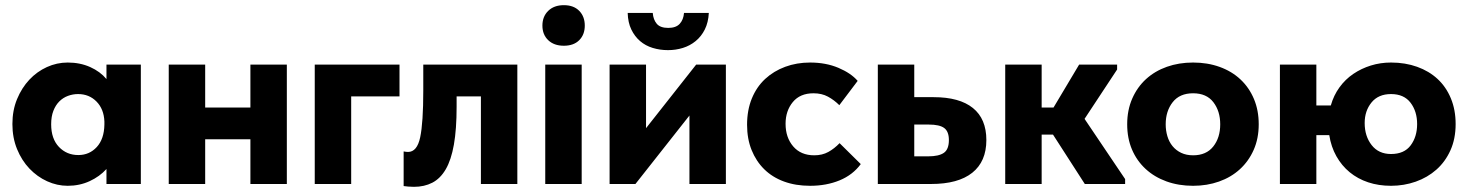

<svg xmlns="http://www.w3.org/2000/svg" viewBox="-20 -712 5681 743"><path d="M242 7Q201 7 162.5 -10.5Q124 -28 94 -59.5Q64 -91 46 -135Q28 -179 28 -232Q28 -285 46 -328.5Q64 -372 93.5 -403.5Q123 -435 161.5 -452.5Q200 -470 242 -470Q290 -470 329 -452.5Q368 -435 392 -406V-462H525V0H392V-58Q366 -29 327 -11Q288 7 242 7ZM283 -112Q326 -112 354.5 -143Q383 -174 384 -230V-242Q382 -290 353.5 -319Q325 -348 282 -348Q262 -348 243 -341Q224 -334 209.5 -319.5Q195 -305 186.5 -283Q178 -261 178 -231Q178 -175 208 -143.5Q238 -112 283 -112Z M949 -173H774V0H633V-462H774V-296H949V-462H1090V0H949Z M1198 -462H1526V-339H1339V0H1198Z M1582 11Q1570 11 1559.5 10Q1549 9 1542 8V-126Q1552 -124 1559 -124Q1594 -124 1606 -180.5Q1618 -237 1618 -362V-462H1982V0H1841V-339H1747V-299Q1747 -212 1736.5 -152.5Q1726 -93 1705 -57Q1684 -21 1653 -5Q1622 11 1582 11Z M2090 -462H2231V0H2090ZM2162 -535Q2124 -535 2101.5 -556.5Q2079 -578 2079 -613Q2079 -648 2101.5 -670Q2124 -692 2162 -692Q2200 -692 2221.5 -670Q2243 -648 2243 -613Q2243 -578 2221.5 -556.5Q2200 -535 2162 -535Z M2339 -462H2480V-216L2674 -462H2789V0H2648V-265L2439 0H2339ZM2565 -518Q2534 -518 2506 -526.5Q2478 -535 2457 -553Q2436 -571 2423 -598Q2410 -625 2409 -662H2506Q2508 -636 2521.5 -620Q2535 -604 2566 -604Q2596 -604 2610.5 -620Q2625 -636 2627 -662H2723Q2721 -625 2707.5 -598Q2694 -571 2672 -553Q2650 -535 2622.5 -526.5Q2595 -518 2565 -518Z M3115 7Q3059 7 3014 -9.5Q2969 -26 2937.5 -57Q2906 -88 2888.5 -131.5Q2871 -175 2871 -229Q2871 -286 2889.5 -331Q2908 -376 2941 -406.5Q2974 -437 3018.5 -453.5Q3063 -470 3115 -470Q3176 -470 3224.5 -449.5Q3273 -429 3299 -399L3228 -305Q3208 -325 3184 -338Q3160 -351 3128 -351Q3076 -351 3048 -317Q3020 -283 3020 -233Q3020 -180 3049.5 -145.5Q3079 -111 3131 -111Q3162 -111 3185.5 -124Q3209 -137 3229 -158L3311 -77Q3280 -35 3229 -14Q3178 7 3115 7Z M3377 -462H3518V-336H3593Q3693 -336 3745 -294Q3797 -252 3797 -170Q3797 -87 3742.5 -43.5Q3688 0 3583 0H3377ZM3572 -107Q3613 -107 3632.5 -120.5Q3652 -134 3652 -170Q3652 -203 3634 -216.5Q3616 -230 3574 -230H3518V-107Z M3870 -462H4011V-296H4057L4156 -462H4303V-443L4177 -252L4334 -19V0H4178L4055 -191H4011V0H3870Z M4597 7Q4541 7 4494 -10Q4447 -27 4413 -58.5Q4379 -90 4360.5 -133.5Q4342 -177 4342 -231Q4342 -286 4361.5 -330.5Q4381 -375 4415 -406Q4449 -437 4495.5 -453.5Q4542 -470 4597 -470Q4653 -470 4700 -453Q4747 -436 4780.5 -404.5Q4814 -373 4832.5 -329Q4851 -285 4851 -231Q4851 -176 4831.5 -132Q4812 -88 4778 -57Q4744 -26 4697.5 -9.5Q4651 7 4597 7ZM4597 -111Q4648 -111 4675 -145Q4702 -179 4702 -231Q4702 -282 4675.5 -316.5Q4649 -351 4597 -351Q4545 -351 4518 -316.5Q4491 -282 4491 -231Q4491 -207 4497.5 -185Q4504 -163 4517.5 -146.5Q4531 -130 4551 -120.5Q4571 -111 4597 -111Z M4933 -462H5074V-304H5130Q5141 -343 5163.5 -374Q5186 -405 5217 -426Q5248 -447 5285 -458.5Q5322 -470 5363 -470Q5418 -470 5464 -453.5Q5510 -437 5543 -406.5Q5576 -376 5594.5 -331.5Q5613 -287 5613 -232Q5613 -175 5593 -130.5Q5573 -86 5538.5 -55.5Q5504 -25 5458.5 -9Q5413 7 5363 7Q5315 7 5274.5 -6.5Q5234 -20 5203 -45.5Q5172 -71 5151.5 -107.5Q5131 -144 5124 -189H5074V0H4933ZM5363 -116Q5414 -116 5439 -149.5Q5464 -183 5464 -232Q5464 -281 5438.5 -314.5Q5413 -348 5363 -348Q5314 -348 5287.5 -315.5Q5261 -283 5261 -236Q5261 -185 5288 -150.5Q5315 -116 5363 -116Z"/></svg>

Font: Tilda Sans Extra Bold
Style: Regular
Weight: 800
Designer: ParaType Ltd
Foundry: ParaType Ltd
Version: Version 1.009